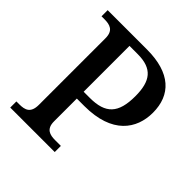

<svg xmlns="http://www.w3.org/2000/svg" viewBox="-191 -854 995 995"><g transform="rotate(45 306.5 -357.0)"><path d="M35 0H361V-45H320C281 -45 246 -53 246 -110V-277H301C504 -277 577 -385 577 -504C577 -634 496 -714 323 -714H35V-669H56C96 -669 130 -660 130 -603V-115C130 -54 97 -45 56 -45H35ZM246 -327V-663H306C413 -663 452 -611 452 -500C452 -375 406 -327 291 -327Z"/></g></svg>

Font: Noto Serif Thai Medium
Style: Regular
Weight: 500
Designer: Monotype Design Team
Foundry: Monotype Imaging Inc.
Version: Version 1.901;PS 001.901;hotconv 1.0.88;makeotf.lib2.5.64775